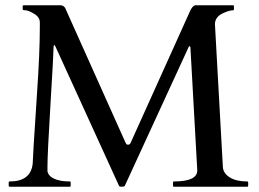

<svg xmlns="http://www.w3.org/2000/svg" viewBox="-20 -708 982 728"><path d="M245 -20Q248 -20 248 -16V-4Q248 0 245 0H17Q13 0 13 -4V-16Q13 -20 17 -20Q97 -20 104 -88Q105 -108 107.5 -155Q110 -202 120.5 -356Q131 -510 131 -605V-623Q131 -643 109 -656Q87 -669 76.5 -669Q66 -669 66 -673V-685Q66 -688 70 -688H211Q221 -687 227 -678L456 -167Q458 -164 459.5 -161.5Q461 -159 467 -159.5Q473 -160 476 -168L702 -669Q712 -688 721 -688H863Q867 -688 867 -685V-673Q867 -669 864 -669Q850 -669 828 -659Q795 -645 795 -616L825 -76Q826 -51 851 -35.5Q876 -20 917 -20Q921 -20 921 -16V-4Q921 0 917 0H640Q636 0 636 -4V-16Q636 -20 640 -20Q728 -20 728 -62L702 -528Q701 -533 699 -533Q697 -533 695 -529L453 -3Q451 0 441.5 0Q432 0 431 -4L191 -530Q188 -537 185.5 -537Q183 -537 183 -526Q183 -504 171.5 -314.5Q160 -125 160 -78V-58Q166 -30 215 -22Q229 -20 245 -20Z"/></svg>

Font: Cardo
Style: Regular
Weight: 400
Designer: David J. Perry
Foundry: David J. Perry
Version: Version 1.0451